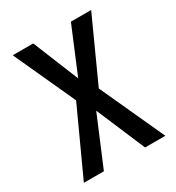

<svg xmlns="http://www.w3.org/2000/svg" viewBox="-137 -673 646 706"><g transform="rotate(-30 186.5 -319.5)"><path d="M141 -328 14 -51H99L186 -258L274 -51H360L235 -324L355 -588H269L188 -394L109 -588H22Z"/></g></svg>

Font: Noto Sans Tamil UI ExtraCondensed
Style: Regular
Weight: 400
Width: 2
Designer: Jelle Bosma - Monotype Design Team
Foundry: Monotype Imaging Inc.
Version: Version 2.004